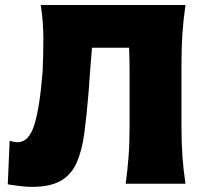

<svg xmlns="http://www.w3.org/2000/svg" viewBox="-20 -733 806 766"><path d="M108.5 12.5Q83.5 12.5 56.5 9Q29.5 5.5 11 2.5L18.5 -171.5Q29.5 -168 37.2 -166.8Q45 -165.5 50 -165.5Q95 -165.5 116.8 -234.5Q138.5 -303.5 150 -446.5Q153 -510.5 153 -579Q153 -647.5 142.5 -713H720Q711.5 -654.5 707.8 -599.5Q704 -544.5 704 -474V-230.5Q704 -163 707.8 -109.8Q711.5 -56.5 720 0H481.5Q489 -56.5 493 -109.8Q497 -163 497 -230.5V-441Q497 -496.5 495 -542.5H347Q343.5 -500 340 -456.2Q336.5 -412.5 333.5 -366.5Q326 -273 316.5 -202.2Q307 -131.5 285.8 -83.8Q264.5 -36 222.5 -11.8Q180.5 12.5 108.5 12.5Z"/></svg>

Font: Commissioner Flair ExtraBold
Style: Regular
Weight: 800
Designer: Kostas Bartsokas
Foundry: Kostas Bartsokas
Version: Version 1.000; ttfautohint (v1.8.3)